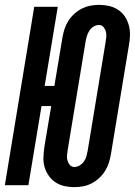

<svg xmlns="http://www.w3.org/2000/svg" viewBox="-34 -763 556 791"><path d="M272 8Q251 8 231 3.5Q211 -1 194.5 -12Q178 -23 166.5 -39.5Q155 -56 149.5 -75.5Q144 -95 145 -116.5Q146 -138 149 -159L177 -326H137L83 0H-14L107 -735H204L150 -409H190L223 -607Q226 -625 231.5 -642.5Q237 -660 247 -676Q257 -692 271.5 -705.5Q286 -719 303 -727.5Q320 -736 338 -739.5Q356 -743 374 -743Q395 -743 415 -738.5Q435 -734 452 -723Q469 -712 480 -695.5Q491 -679 496.5 -659.5Q502 -640 501.5 -618.5Q501 -597 497 -576L423 -128Q420 -110 414.5 -92.5Q409 -75 399 -59Q389 -43 374.5 -29.5Q360 -16 343.5 -7.5Q327 1 308.5 4.5Q290 8 272 8ZM273 -75Q284 -75 294.5 -81.5Q305 -88 312 -98Q319 -108 322 -119Q325 -130 327 -141L401 -589Q403 -601 404 -612Q405 -623 402 -633.5Q399 -644 392 -652Q385 -660 373 -660Q362 -660 351.5 -653.5Q341 -647 334.5 -637Q328 -627 324.5 -616Q321 -605 319 -594L245 -146Q243 -134 242 -123Q241 -112 244 -101.5Q247 -91 254 -83Q261 -75 273 -75Z"/></svg>

Font: Iosevka Oblique
Style: Bold
Weight: 700
Italic angle: -9°
Monospace: yes
Designer: Belleve Invis
Foundry: Belleve Invis
Version: Version 32.5.0; ttfautohint (v1.8.4)